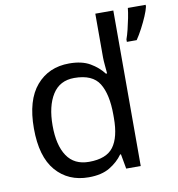

<svg xmlns="http://www.w3.org/2000/svg" viewBox="-85 -837 858 924"><g transform="rotate(-10 344.0 -375.0)"><path d="M275 10Q175 10 115 -59.5Q55 -129 55 -267Q55 -405 115.5 -475.5Q176 -546 276 -546Q338 -546 377.5 -523Q417 -500 442 -467H448Q447 -480 444.5 -505.5Q442 -531 442 -546V-760H530V0H459L446 -72H442Q418 -38 378 -14Q338 10 275 10ZM289 -63Q374 -63 408.5 -109.5Q443 -156 443 -250V-266Q443 -366 410 -419.5Q377 -473 288 -473Q217 -473 181.5 -416.5Q146 -360 146 -265Q146 -169 181.5 -116Q217 -63 289 -63ZM688 -751Q684 -733 672.5 -706Q661 -679 646 -650.5Q631 -622 616 -600H568V-612Q575 -631 581.5 -657.5Q588 -684 593.5 -711.5Q599 -739 601 -760H688Z"/></g></svg>

Font: Noto Sans Hanunoo
Style: Regular
Weight: 400
Designer: Monotype Design Team
Foundry: Monotype Imaging Inc.
Version: Version 2.003; ttfautohint (v1.8.4.7-5d5b)